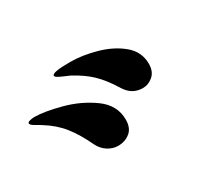

<svg xmlns="http://www.w3.org/2000/svg" viewBox="-276 -918 467 413"><g transform="rotate(-30 -43.0 -712.0)"><path d="M-12 -714Q-30 -743 -47.5 -759.5Q-65 -776 -91 -790Q-98 -793 -105 -796Q-112 -799 -117.5 -802Q-123 -805 -123 -808Q-123 -816 -78 -816Q-48 -816 -14 -806.5Q20 -797 43.5 -777.5Q67 -758 67 -728Q67 -709 55.5 -699Q44 -689 30 -689Q3 -689 -12 -714ZM-122 -637Q-137 -669 -154 -690.5Q-171 -712 -197 -728Q-203 -732 -212 -737Q-221 -742 -221 -746Q-221 -749 -215 -750.5Q-209 -752 -204 -752Q-180 -752 -140 -741.5Q-100 -731 -68 -708Q-36 -685 -36 -649Q-36 -628 -48.5 -618Q-61 -608 -78 -608Q-91 -608 -103 -615.5Q-115 -623 -122 -637Z"/></g></svg>

Font: Shippori Mincho SemiBold
Style: Regular
Weight: 600
Designer: FONTDASU
Foundry: FONTDASU / Google Inc. / but / Adobe
Version: Version 3.110; ttfautohint (v1.8.3)